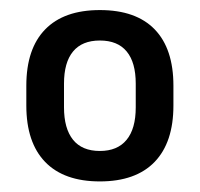

<svg xmlns="http://www.w3.org/2000/svg" viewBox="-20 -666 387 372"><path d="M173.5 -314.5Q104 -314.5 67.5 -352.2Q31 -390 31 -461.5V-500Q31 -571.5 67.5 -609Q104 -646.5 173.5 -646.5Q243.5 -646.5 279.8 -609Q316 -571.5 316 -500V-461.5Q316 -390 279.5 -352.2Q243 -314.5 173.5 -314.5ZM173.5 -373.5Q207.5 -373.5 225.2 -395Q243 -416.5 243 -458V-504Q243 -545 225.5 -566.2Q208 -587.5 173.5 -587.5Q139 -587.5 121.5 -566.2Q104 -545 104 -504V-458Q104 -417 121.5 -395.2Q139 -373.5 173.5 -373.5Z"/></svg>

Font: Anek Devanagari Medium
Style: Regular
Weight: 500
Designer: Kailash Malviya (Devanagari) & Yesha Goshar (Latin)
Foundry: Ek Type
Version: Version 1.003